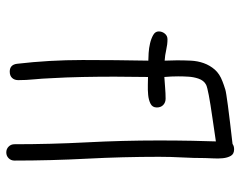

<svg xmlns="http://www.w3.org/2000/svg" viewBox="-97 -661 765 611"><g transform="rotate(90 285.5 -355.5)"><path d="M491 -19Q491 -8 483.5 -0.5Q476 7 465 7Q454 7 446.5 -0.5Q439 -8 439 -19Q439 -134 433 -248.5Q427 -363 427 -478Q427 -532 428 -585Q429 -622 430 -660Q405 -656 355 -649Q264 -636 250 -629Q236 -622 230 -604Q225 -589 224 -572.5Q223 -556 223 -540Q223 -529 223.5 -518Q224 -507 225 -496Q242 -497 259.5 -498.5Q277 -500 294 -500Q306 -500 314 -492.5Q322 -485 322 -472Q322 -458 310 -452Q298 -446 282 -444.5Q266 -443 250 -443.5Q234 -444 225 -444Q225 -418 224.5 -391Q224 -364 224 -338Q224 -287 225 -235.5Q226 -184 229 -133Q230 -107 232.5 -81.5Q235 -56 235 -31Q235 -19 228 -11.5Q221 -4 208 -4Q186 -4 183 -27Q171 -130 171 -235.5Q171 -341 173 -445Q164 -445 148.5 -446Q133 -447 118 -450.5Q103 -454 91.5 -460.5Q80 -467 80 -478Q80 -489 87 -497.5Q94 -506 105 -506Q121 -506 138.5 -502Q156 -498 173 -497L172 -536Q172 -558 173 -580Q174 -602 181 -621.5Q188 -641 201.5 -656.5Q215 -672 239 -681Q249 -685 265 -690Q280 -695 438 -713Q445 -718 455 -718Q470 -718 476 -707.5Q482 -697 483.5 -682Q485 -667 484 -651.5Q483 -636 483 -626Q483 -589 481 -552.5Q479 -516 479 -479Q479 -364 485 -249Q491 -134 491 -19Z"/></g></svg>

Font: Wynona
Style: Regular
Weight: 400
Italic angle: -12°
Designer: Kanati
Foundry: Kanati and Michael Everson
Version: Version 2.000